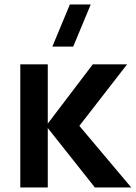

<svg xmlns="http://www.w3.org/2000/svg" viewBox="-20 -822 596 842"><path d="M209.5 -617.5 286.5 -802.5H378L301 -617.5ZM69 -540H189.5V-280L387 -540H537.5L328 -270L555.5 0H396L189.5 -260.5V0H69Z"/></svg>

Font: Vela Sans Bd
Style: Bold
Weight: 700
Designer: Principal design: Mikhail Sharanda - project Manrope.
Design modification: Ravid Balaliev
Foundry: Mikhail Sharanda
Version: Version 1.001